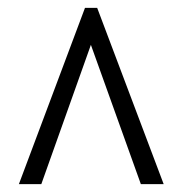

<svg xmlns="http://www.w3.org/2000/svg" viewBox="-20 -734 465 488"><path d="M28 -266H85L211 -620L338 -266H396L227 -714H196Z"/></svg>

Font: Noto Serif Devanagari ExtraCondensed Medium
Style: Regular
Weight: 500
Width: 2
Designer: Universal Thirst, Indian Type Foundry and the Monotype Design Team
Foundry: Monotype Imaging Inc.
Version: Version 2.004